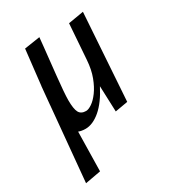

<svg xmlns="http://www.w3.org/2000/svg" viewBox="-169 -559 802 885"><g transform="rotate(-30 231.5 -116.0)"><path d="M27.4 229.9 73.1 -262 115 -10 110.6 214.7ZM311.5 11.8 306.3 -125.4Q271.3 -57.1 230.7 -22.6Q190.1 11.8 151.3 11.8Q106.4 11.8 83.9 -17.3Q61.4 -46.5 61.4 -105.8Q61.4 -129.8 64.1 -166.5Q66.9 -203.1 71.5 -245.3Q76.2 -287.5 80.8 -328.4Q85.4 -369.2 89.1 -401.2Q92.7 -433.2 94.4 -448.2L177.6 -460.9Q176.3 -446.9 173.1 -415.5Q169.8 -384.2 165.6 -344.9Q161.3 -305.7 157.2 -266Q153.1 -226.3 150.4 -193.3Q147.8 -160.3 147.8 -142.3Q147.8 -95.9 157.9 -77.1Q168 -58.3 194.7 -58.3Q207.4 -58.3 226.3 -71Q245.2 -83.8 263.8 -109.2Q282.5 -134.5 296.9 -172.5Q311.3 -210.4 314.8 -260.7L328.3 -448L410 -461.8L379.2 0Z"/></g></svg>

Font: Ancizar Sans Thin
Style: Italic
Weight: 100
Italic angle: -4°
Designer: Cesar Puertas, Viviana Monsalve, Julian Moncada, Julian Prieto, Jose Castro, Mariel Hernandez, Felipe Aragon, Sara Alarc
Version: Version 8.100